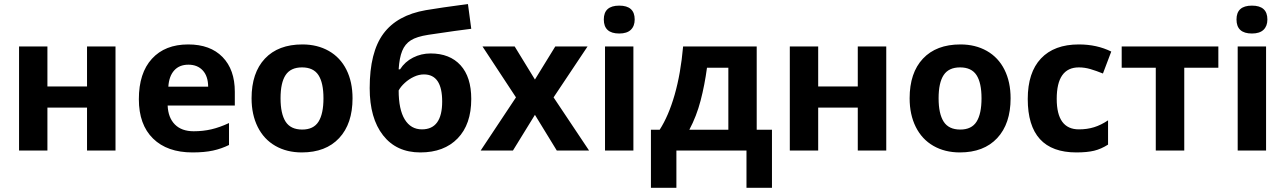

<svg xmlns="http://www.w3.org/2000/svg" viewBox="-20 -733 6258 935"><path d="M210.9 -506.8V-312H403.8V-506.8H542.5V0H403.8V-209H210.9V0H72.8V-506.8Z M897.5 -418Q853.5 -418 828.4 -390.1Q803.2 -362.3 799.8 -311H993.7Q993.2 -362.3 967.3 -390.1Q941.4 -418 897.5 -418ZM917 9.3Q794.4 9.3 725.3 -58.3Q656.2 -126 656.2 -250Q656.2 -377.4 720 -447Q783.7 -516.6 896.5 -516.6Q1003.9 -516.6 1063.7 -455.3Q1123.5 -394 1123.5 -286.1V-219.2H796.4Q798.8 -160.2 831.5 -127Q864.3 -93.8 923.3 -93.8Q968.8 -93.8 1009.5 -103.3Q1050.3 -112.8 1095.2 -133.8V-26.9Q1058.6 -8.8 1017.3 0.2Q976.1 9.3 917 9.3Z M1346.2 -254.4Q1346.2 -179.2 1370.8 -140.6Q1395.5 -102.1 1451.7 -102.1Q1506.8 -102.1 1531 -140.4Q1555.2 -178.7 1555.2 -254.4Q1555.2 -329.6 1530.8 -367.2Q1506.3 -404.8 1450.7 -404.8Q1395.5 -404.8 1370.8 -367.4Q1346.2 -330.1 1346.2 -254.4ZM1696.8 -254.4Q1696.8 -130.4 1631.6 -60.5Q1566.4 9.3 1449.7 9.3Q1376.5 9.3 1320.8 -22.7Q1265.1 -54.7 1235.1 -114.7Q1205.1 -174.8 1205.1 -254.4Q1205.1 -378.4 1270 -447.5Q1335 -516.6 1452.6 -516.6Q1525.4 -516.6 1581.3 -484.9Q1637.2 -453.1 1667 -393.6Q1696.8 -334 1696.8 -254.4Z M1780.3 -303.7Q1780.3 -478.5 1846.9 -568.8Q1913.6 -659.2 2054.2 -683.6Q2123 -695.3 2258.8 -713.4L2274.9 -592.8Q2215.8 -585.9 2065.9 -563.5Q2008.8 -554.7 1980.5 -536.6Q1952.1 -518.6 1938.5 -484.9Q1924.8 -451.2 1921.4 -395.5H1928.2Q1952.1 -432.6 1991.7 -452.6Q2031.2 -472.7 2076.7 -472.7Q2170.4 -472.7 2222.7 -415.3Q2274.9 -357.9 2274.9 -251Q2274.9 -127.4 2208.7 -59.1Q2142.6 9.3 2026.9 9.3Q1910.6 9.3 1845.5 -74Q1780.3 -157.2 1780.3 -303.7ZM2034.7 -103Q2133.3 -103 2133.3 -238.8Q2133.3 -370.6 2044.4 -370.6Q2020 -370.6 1995.6 -359.1Q1971.2 -347.7 1951.2 -329.3Q1931.2 -311 1921.4 -292.5Q1921.4 -200.2 1950.9 -151.6Q1980.5 -103 2034.7 -103Z M2492.7 -258.8 2329.6 -506.8H2486.3L2585 -345.7L2684.1 -506.8H2841.3L2675.8 -258.8L2848.6 0H2691.4L2585 -173.8L2478 0H2320.8Z M2920.4 -638.2Q2920.4 -705.6 2995.6 -705.6Q3070.8 -705.6 3070.8 -638.2Q3070.8 -606 3052 -587.9Q3033.2 -569.8 2995.6 -569.8Q2920.4 -569.8 2920.4 -638.2ZM3064.5 0H2926.3V-506.8H3064.5Z M3526.9 -101.1V-403.3H3422.9Q3411.6 -318.8 3391.8 -243.2Q3372.1 -167.5 3336.9 -101.1ZM3739.3 181.6H3615.2V0H3273.9V181.6H3149.9V-101.1H3192.4Q3235.8 -168.5 3265.4 -271.5Q3294.9 -374.5 3306.6 -506.8H3665V-101.1H3739.3Z M3964.4 -506.8V-312H4157.2V-506.8H4295.9V0H4157.2V-209H3964.4V0H3826.2V-506.8Z M4550.8 -254.4Q4550.8 -179.2 4575.4 -140.6Q4600.1 -102.1 4656.2 -102.1Q4711.4 -102.1 4735.6 -140.4Q4759.8 -178.7 4759.8 -254.4Q4759.8 -329.6 4735.4 -367.2Q4710.9 -404.8 4655.3 -404.8Q4600.1 -404.8 4575.4 -367.4Q4550.8 -330.1 4550.8 -254.4ZM4901.4 -254.4Q4901.4 -130.4 4836.2 -60.5Q4771 9.3 4654.3 9.3Q4581.1 9.3 4525.4 -22.7Q4469.7 -54.7 4439.7 -114.7Q4409.7 -174.8 4409.7 -254.4Q4409.7 -378.4 4474.6 -447.5Q4539.6 -516.6 4657.2 -516.6Q4730 -516.6 4785.9 -484.9Q4841.8 -453.1 4871.6 -393.6Q4901.4 -334 4901.4 -254.4Z M5221.7 9.3Q4984.9 9.3 4984.9 -251Q4984.9 -379.9 5049.3 -448.2Q5113.8 -516.6 5233.9 -516.6Q5321.8 -516.6 5391.6 -481.9L5351.1 -375Q5318.4 -388.2 5290.3 -396.5Q5262.2 -404.8 5233.9 -404.8Q5126 -404.8 5126 -251.5Q5126 -103 5233.9 -103Q5273.9 -103 5307.9 -113.5Q5341.8 -124 5376 -147V-28.8Q5342.3 -7.3 5308.1 1Q5273.9 9.3 5221.7 9.3Z M5913.1 -506.8V-403.3H5747.1V0H5608.4V-403.3H5442.4V-506.8Z M6001.5 -638.2Q6001.5 -705.6 6076.7 -705.6Q6151.9 -705.6 6151.9 -638.2Q6151.9 -606 6133.1 -587.9Q6114.3 -569.8 6076.7 -569.8Q6001.5 -569.8 6001.5 -638.2ZM6145.5 0H6007.3V-506.8H6145.5Z"/></svg>

Font: Bpm'online Open Sans
Style: Bold
Weight: 700
Foundry: Ascender Corporation
Version: Version 1.10